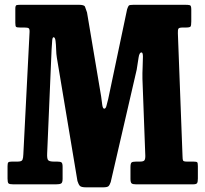

<svg xmlns="http://www.w3.org/2000/svg" viewBox="-20 -770 858 802"><path d="M81.5 -655H64.5Q50.5 -655 47.2 -657.8Q44 -660.5 44 -674.5V-734Q44 -747.5 49.8 -748.8Q55.5 -750 68.5 -750H309Q332 -750 335 -742Q338 -734 343.5 -718L402.5 -367Q405 -347 407.2 -331.5Q409.5 -316 415.5 -316Q421 -316 424.2 -326.2Q427.5 -336.5 432 -356.5L511 -731.5Q515 -743.5 518.2 -746.8Q521.5 -750 538.5 -750H752.5Q767.5 -750 773.2 -748.2Q779 -746.5 779 -730.5V-680.5Q779 -663 775.8 -659Q772.5 -655 755.5 -655H743Q728 -655 725.2 -650Q722.5 -645 723 -631L742.5 -116Q742.5 -103 745 -99Q747.5 -95 761.5 -95H788Q801 -95 803.8 -92Q806.5 -89 806.5 -75.5V-24.5Q806.5 -10 803.2 -5Q800 0 785.5 0H548.5Q534.5 0 529.8 -4Q525 -8 525 -23V-71.5Q525 -87 529.2 -91Q533.5 -95 548.5 -95H564Q578.5 -95 582.8 -99.8Q587 -104.5 587 -118.5L575 -440.5Q574.5 -464.5 575.8 -490Q577 -515.5 577 -533.2Q577 -551 571 -551Q562 -551 558.8 -529.2Q555.5 -507.5 551 -479L442.5 -9.5Q438 3.5 432.8 8Q427.5 12.5 410 12.5H340Q319.5 12.5 313.8 6.5Q308 0.5 303.5 -14L217.5 -529Q215 -543.5 214.5 -563.8Q214 -584 212 -599.2Q210 -614.5 204 -614.5Q199.5 -614.5 198.2 -603Q197 -591.5 195.5 -563L177 -129Q176 -109.5 180.2 -102.2Q184.5 -95 205.5 -95H219Q233 -95 237.2 -91.2Q241.5 -87.5 241.5 -73V-23Q241.5 -7 235.2 -3.5Q229 0 214 0H35.5Q19.5 0 15.5 -4Q11.5 -8 11.5 -24V-76Q11.5 -88 14.5 -91.5Q17.5 -95 29.5 -95H53.5Q70.5 -95 73.8 -102.5Q77 -110 77.5 -125.5L103.5 -636.5Q104 -649.5 99.5 -652.2Q95 -655 81.5 -655Z"/></svg>

Font: Besley* Condensed
Style: Bold
Weight: 700
Width: 3
Designer: Owen Earl
Foundry: indestructible type*
Version: Version 3.000; ttfautohint (v1.8.3)